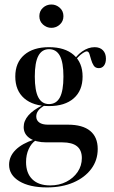

<svg xmlns="http://www.w3.org/2000/svg" viewBox="-20 -636 502 849"><path d="M187.9 192.7Q110.5 192.7 65.3 165.3Q20.2 137.9 20.2 92.7Q20.2 55.6 48.8 27Q77.4 -1.6 132.3 -19.4L137.9 -15.3Q118.5 -2.4 106.9 23Q95.2 48.4 95.2 80.6Q95.2 129.8 123 156.9Q150.8 183.9 201.6 183.9Q241.9 183.9 273.4 167.7Q304.8 151.6 323.4 124.2Q341.9 96.8 341.9 62.9Q341.9 28.2 320.6 10.9Q299.2 -6.5 255.6 -6.5H185.5Q138.7 -6.5 111.7 -24.6Q84.7 -42.7 84.7 -74.2Q84.7 -101.6 105.6 -125.8Q126.6 -150 167.7 -170.2L176.6 -169.4Q157.3 -158.1 148.8 -146.4Q140.3 -134.7 140.3 -121Q140.3 -104 153.6 -94.4Q166.9 -84.7 191.9 -84.7H280.6Q345.2 -84.7 378.6 -57.3Q412.1 -29.8 412.1 22.6Q412.1 72.6 383.5 110.9Q354.8 149.2 304.4 171Q254 192.7 187.9 192.7ZM196.8 -166.9Q126.6 -166.9 87.1 -201.2Q47.6 -235.5 47.6 -297.6Q47.6 -358.9 87.1 -393.1Q126.6 -427.4 196.8 -427.4Q266.9 -427.4 306 -393.1Q345.2 -358.9 345.2 -297.6Q345.2 -235.5 306 -201.2Q266.9 -166.9 196.8 -166.9ZM196.8 -175.8Q229 -175.8 244.8 -205.2Q260.5 -234.7 260.5 -297.6Q260.5 -359.7 244.8 -389.1Q229 -418.5 196.8 -418.5Q165.3 -418.5 149.6 -389.1Q133.9 -359.7 133.9 -297.6Q133.9 -234.7 149.6 -205.2Q165.3 -175.8 196.8 -175.8ZM416.9 -334.7Q401.6 -334.7 394.4 -346Q387.1 -357.3 383.1 -371.8Q379 -386.3 375.4 -397.6Q371.8 -408.9 362.9 -408.9Q358.1 -408.9 346.8 -401.6Q335.5 -394.4 324.2 -382.3Q312.9 -370.2 306.5 -353.2L301.6 -359.7Q315.3 -388.7 342.7 -408.1Q370.2 -427.4 398.4 -427.4Q421.8 -427.4 435.1 -413.7Q448.4 -400 448.4 -376.6Q448.4 -357.3 439.9 -346Q431.5 -334.7 416.9 -334.7ZM207.3 -512.9Q186.3 -512.9 170.2 -527.4Q154 -541.9 154 -564.5Q154 -587.1 169.8 -601.6Q185.5 -616.1 207.3 -616.1Q228.2 -616.1 244.4 -601.6Q260.5 -587.1 260.5 -564.5Q260.5 -541.9 244.4 -527.4Q228.2 -512.9 207.3 -512.9Z"/></svg>

Font: Playfair 144pt SemiCondensed Medium
Style: Regular
Weight: 500
Width: 4
Designer: Claus Eggers Sørensen
Foundry: Claus Eggers Sørensen
Version: Version 2.203